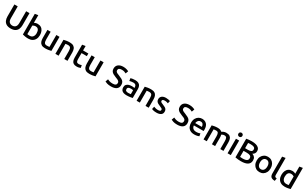

<svg xmlns="http://www.w3.org/2000/svg" viewBox="476 -3365 9506 5967"><g transform="rotate(30 5228.5 -381.0)"><path d="M346 14Q251 14 191.5 -21.5Q132 -57 104.5 -119Q77 -181 77 -260V-693H197V-271Q197 -174 238.5 -132Q280 -90 347 -90Q415 -90 457 -132.5Q499 -175 499 -271V-693H619V-260Q619 -180 591 -118Q563 -56 503 -21Q443 14 346 14Z M976 13Q916 13 862 3.5Q808 -6 772 -17V-757L887 -776V-502Q909 -514 940.5 -523.5Q972 -533 1011 -533Q1085 -533 1137 -499Q1189 -465 1216 -403.5Q1243 -342 1243 -261Q1243 -177 1210.5 -115.5Q1178 -54 1118 -20.5Q1058 13 976 13ZM975 -87Q1045 -87 1084.5 -134Q1124 -181 1124 -263Q1124 -341 1093 -388Q1062 -435 991 -435Q959 -435 931 -424.5Q903 -414 887 -403V-95Q900 -92 922 -89.5Q944 -87 975 -87Z M1582 11Q1497 11 1449.5 -19.5Q1402 -50 1382 -104.5Q1362 -159 1362 -231V-522H1477V-250Q1477 -162 1502 -125Q1527 -88 1591 -88Q1619 -88 1644 -91Q1669 -94 1681 -96V-522H1795V-18Q1761 -8 1705.5 1.5Q1650 11 1582 11Z M1948 0V-504Q1983 -514 2038.5 -523.5Q2094 -533 2162 -533Q2247 -533 2295 -503Q2343 -473 2362.5 -419Q2382 -365 2382 -294V0H2267V-274Q2267 -362 2242.5 -398.5Q2218 -435 2152 -435Q2124 -435 2099.5 -431.5Q2075 -428 2063 -426V0Z M2717 12Q2642 12 2600.5 -14Q2559 -40 2542 -89Q2525 -138 2525 -206V-662L2640 -681V-522H2830V-427H2640V-205Q2640 -141 2661.5 -114Q2683 -87 2732 -87Q2763 -87 2788.5 -93.5Q2814 -100 2832 -108L2851 -17Q2829 -7 2795.5 2.5Q2762 12 2717 12Z M3165 11Q3080 11 3032.5 -19.5Q2985 -50 2965 -104.5Q2945 -159 2945 -231V-522H3060V-250Q3060 -162 3085 -125Q3110 -88 3174 -88Q3202 -88 3227 -91Q3252 -94 3264 -96V-522H3378V-18Q3344 -8 3288.5 1.5Q3233 11 3165 11Z M3947 14Q3859 14 3804 -4Q3749 -22 3726 -36L3761 -133Q3787 -119 3833 -103.5Q3879 -88 3947 -88Q4018 -88 4050.5 -112Q4083 -136 4083 -182Q4083 -216 4065 -238Q4047 -260 4012 -276.5Q3977 -293 3928 -311Q3878 -330 3835 -353.5Q3792 -377 3766.5 -414.5Q3741 -452 3741 -512Q3741 -605 3806 -657Q3871 -709 3982 -709Q4047 -709 4097.5 -694Q4148 -679 4178 -661L4142 -565Q4112 -583 4074 -594.5Q4036 -606 3987 -606Q3927 -606 3895 -585.5Q3863 -565 3863 -521Q3863 -489 3881 -469Q3899 -449 3929.5 -435Q3960 -421 3999 -406Q4064 -381 4110.5 -355Q4157 -329 4182 -289Q4207 -249 4207 -183Q4207 -87 4140 -36.5Q4073 14 3947 14Z M4504 11Q4441 11 4393.5 -5.5Q4346 -22 4319.5 -59Q4293 -96 4293 -157Q4293 -217 4323 -252.5Q4353 -288 4402.5 -304Q4452 -320 4512 -320Q4541 -320 4567 -316.5Q4593 -313 4605 -309V-330Q4605 -360 4595.5 -384.5Q4586 -409 4562 -424Q4538 -439 4493 -439Q4447 -439 4414 -432Q4381 -425 4360 -418L4345 -512Q4367 -520 4410 -527.5Q4453 -535 4505 -535Q4584 -535 4630.5 -509.5Q4677 -484 4696.5 -438Q4716 -392 4716 -331V-14Q4689 -8 4633.5 1.5Q4578 11 4504 11ZM4514 -80Q4572 -80 4605 -87V-228Q4595 -231 4574.5 -234.5Q4554 -238 4528 -238Q4498 -238 4470.5 -232Q4443 -226 4425 -209Q4407 -192 4407 -160Q4407 -115 4436 -97.5Q4465 -80 4514 -80Z M4863 0V-504Q4898 -514 4953.5 -523.5Q5009 -533 5077 -533Q5162 -533 5210 -503Q5258 -473 5277.5 -419Q5297 -365 5297 -294V0H5182V-274Q5182 -362 5157.5 -398.5Q5133 -435 5067 -435Q5039 -435 5014.5 -431.5Q4990 -428 4978 -426V0Z M5576 13Q5508 13 5465.5 1.5Q5423 -10 5407 -18L5429 -113Q5455 -103 5492 -92.5Q5529 -82 5577 -82Q5624 -82 5649 -94Q5674 -106 5674 -138Q5674 -166 5649.5 -182Q5625 -198 5569 -220Q5526 -237 5492 -256.5Q5458 -276 5438.5 -305.5Q5419 -335 5419 -383Q5419 -453 5471 -494Q5523 -535 5614 -535Q5663 -535 5703.5 -526.5Q5744 -518 5765 -509L5743 -417Q5723 -425 5693.5 -433Q5664 -441 5619 -441Q5580 -441 5556.5 -428Q5533 -415 5533 -387Q5533 -359 5554.5 -343.5Q5576 -328 5629 -308Q5684 -287 5719.5 -265.5Q5755 -244 5772 -214Q5789 -184 5789 -138Q5789 -64 5733 -25.5Q5677 13 5576 13Z M6322 14Q6234 14 6179 -4Q6124 -22 6101 -36L6136 -133Q6162 -119 6208 -103.5Q6254 -88 6322 -88Q6393 -88 6425.5 -112Q6458 -136 6458 -182Q6458 -216 6440 -238Q6422 -260 6387 -276.5Q6352 -293 6303 -311Q6253 -330 6210 -353.5Q6167 -377 6141.5 -414.5Q6116 -452 6116 -512Q6116 -605 6181 -657Q6246 -709 6357 -709Q6422 -709 6472.5 -694Q6523 -679 6553 -661L6517 -565Q6487 -583 6449 -594.5Q6411 -606 6362 -606Q6302 -606 6270 -585.5Q6238 -565 6238 -521Q6238 -489 6256 -469Q6274 -449 6304.5 -435Q6335 -421 6374 -406Q6439 -381 6485.5 -355Q6532 -329 6557 -289Q6582 -249 6582 -183Q6582 -87 6515 -36.5Q6448 14 6322 14Z M6937 13Q6844 13 6785 -22.5Q6726 -58 6697.5 -119.5Q6669 -181 6669 -259Q6669 -351 6704 -412.5Q6739 -474 6794 -504.5Q6849 -535 6911 -535Q7015 -535 7077 -469.5Q7139 -404 7139 -272Q7139 -262 7138 -249Q7137 -236 7136 -226H6787Q6792 -161 6832.5 -124Q6873 -87 6950 -87Q6996 -87 7032 -95.5Q7068 -104 7088 -113L7105 -19Q7085 -9 7038.5 2Q6992 13 6937 13ZM6788 -310H7026Q7024 -365 6996.5 -402Q6969 -439 6912 -439Q6873 -439 6847 -420.5Q6821 -402 6806.5 -372.5Q6792 -343 6788 -310Z M7265 0V-504Q7301 -514 7355 -523.5Q7409 -533 7473 -533Q7527 -533 7562.5 -519Q7598 -505 7620 -481Q7644 -498 7687 -515.5Q7730 -533 7780 -533Q7862 -533 7905.5 -502.5Q7949 -472 7964.5 -418Q7980 -364 7980 -294V0H7866V-274Q7866 -359 7845.5 -397Q7825 -435 7766 -435Q7734 -435 7706.5 -423Q7679 -411 7666 -402Q7674 -379 7677 -350.5Q7680 -322 7680 -290V0H7566V-274Q7566 -359 7545.5 -397Q7525 -435 7464 -435Q7436 -435 7414 -431.5Q7392 -428 7380 -426V0Z M8127 0V-522H8242V0ZM8185 -625Q8156 -625 8134.5 -644.5Q8113 -664 8113 -698Q8113 -731 8134.5 -750.5Q8156 -770 8185 -770Q8214 -770 8235.5 -750.5Q8257 -731 8257 -698Q8257 -664 8235.5 -644.5Q8214 -625 8185 -625Z M8607 8Q8560 8 8505.5 3.5Q8451 -1 8403 -12V-682Q8446 -691 8500 -695.5Q8554 -700 8598 -700Q8681 -700 8747 -682.5Q8813 -665 8852 -624Q8891 -583 8891 -512Q8891 -464 8867 -428.5Q8843 -393 8801 -373Q8925 -332 8925 -204Q8925 8 8607 8ZM8520 -409H8620Q8693 -409 8733 -430Q8773 -451 8773 -506Q8773 -559 8730.5 -580.5Q8688 -602 8613 -602Q8586 -602 8562 -601Q8538 -600 8520 -597ZM8612 -92Q8665 -92 8708 -101.5Q8751 -111 8776.5 -136Q8802 -161 8802 -206Q8802 -267 8758.5 -290.5Q8715 -314 8637 -314H8520V-97Q8557 -92 8612 -92Z M9272 13Q9199 13 9143 -21.5Q9087 -56 9055 -117.5Q9023 -179 9023 -262Q9023 -344 9055.5 -405.5Q9088 -467 9144 -501Q9200 -535 9272 -535Q9346 -535 9402 -501Q9458 -467 9490 -405.5Q9522 -344 9522 -262Q9522 -179 9490.5 -117.5Q9459 -56 9403 -21.5Q9347 13 9272 13ZM9272 -87Q9334 -87 9369 -134Q9404 -181 9404 -262Q9404 -342 9369 -389Q9334 -436 9272 -436Q9211 -436 9176 -389Q9141 -342 9141 -262Q9141 -181 9176 -134Q9211 -87 9272 -87Z M9825 10Q9756 8 9717.5 -10.5Q9679 -29 9663 -64.5Q9647 -100 9647 -153V-757L9762 -776V-172Q9762 -128 9777.5 -109Q9793 -90 9841 -85Z M10177 13Q10095 13 10035.5 -20Q9976 -53 9943.5 -114Q9911 -175 9911 -259Q9911 -342 9939 -404Q9967 -466 10019 -499.5Q10071 -533 10146 -533Q10184 -533 10214.5 -523.5Q10245 -514 10266 -502V-757L10381 -776V-17Q10346 -6 10291.5 3.5Q10237 13 10177 13ZM10178 -87Q10209 -87 10231 -89.5Q10253 -92 10266 -95V-403Q10251 -414 10222.5 -424.5Q10194 -435 10162 -435Q10091 -435 10060 -388Q10029 -341 10029 -263Q10029 -181 10068.5 -134Q10108 -87 10178 -87Z"/></g></svg>

Font: Ubuntu Sans SemiBold
Style: Regular
Weight: 600
Designer: Dalton Maag Ltd
Foundry: Dalton Maag Ltd
Version: Version 1.006; ttfautohint (v1.8.4.7-5d5b)